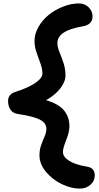

<svg xmlns="http://www.w3.org/2000/svg" viewBox="-20 -830 577 1114"><path d="M442.9 264.2Q392.1 264.2 337.9 238Q283.7 211.9 246.3 166.5Q209 121.1 209 71.8Q209 39.1 219 11.2Q229 -16.6 239 -39.1Q249 -61.5 249 -82Q249 -116.7 211.4 -136Q173.8 -155.3 82 -168.9Q55.2 -173.3 41 -193.4Q26.9 -213.4 26.9 -245.1Q26.9 -283.2 69.8 -296.9Q144 -320.8 185.1 -348.9Q226.1 -377 226.1 -402.8Q226.1 -430.2 214.6 -461.7Q203.1 -493.2 191.7 -526.6Q180.2 -560.1 180.2 -591.8Q180.2 -634.3 203.9 -675Q227.5 -715.8 264.4 -745.1Q301.3 -774.4 347.7 -792.2Q394 -810.1 438 -810.1Q471.7 -810.1 494.4 -787.6Q517.1 -765.1 517.1 -735.8Q517.1 -686 458 -676.8Q313 -652.3 313 -580.1Q313 -557.1 324.7 -528.8Q336.4 -500.5 348.1 -465.6Q359.9 -430.7 359.9 -392.1Q359.9 -355.5 329.3 -316.4Q298.8 -277.3 247.1 -249Q321.8 -226.6 352.3 -188.2Q382.8 -149.9 382.8 -98.1Q382.8 -63.5 364 -17.1Q345.2 29.3 345.2 51.8Q345.2 80.6 381.3 103Q417.5 125.5 481 136.2Q529.8 142.1 529.8 187Q529.8 219.7 505.1 241.9Q480.5 264.2 442.9 264.2Z"/></svg>

Font: Shantell Sans Irregular
Style: Regular
Weight: 600
Designer: Stephen Nixon, Anya Danilova, Shantell Martin
Foundry: Arrow Type
Version: Version 1.006;[9816181b4]